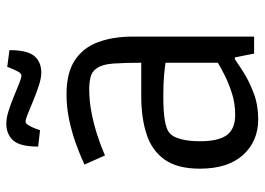

<svg xmlns="http://www.w3.org/2000/svg" viewBox="-135 -691 839 609"><g transform="rotate(-90 284.5 -386.5)"><path d="M211 13Q141 13 97.5 -35Q54 -83 54 -172Q54 -243 82.5 -283.5Q111 -324 163 -341Q215 -358 284 -358H390Q390 -408 387.5 -445.5Q385 -483 371 -501Q361 -515 343.5 -519Q326 -523 307 -523Q268 -523 230.5 -515.5Q193 -508 162.5 -498Q132 -488 114 -480.5Q96 -473 96 -473L67 -538Q67 -538 86 -546.5Q105 -555 137 -566.5Q169 -578 208.5 -586.5Q248 -595 290 -595Q358 -595 398 -568.5Q438 -542 455.5 -494.5Q473 -447 473 -383V0H419L407 -61H401Q387 -51 359.5 -33.5Q332 -16 294 -1.5Q256 13 211 13ZM225 -60Q261 -60 293.5 -70.5Q326 -81 351.5 -94Q377 -107 390 -115V-281Q377 -283 351 -285.5Q325 -288 283 -288Q190 -288 168 -269Q155 -259 148 -233.5Q141 -208 141 -172Q141 -113 160.5 -86.5Q180 -60 225 -60ZM358 -675Q342 -675 318.5 -682.5Q295 -690 271 -700Q247 -710 228.5 -717.5Q210 -725 203 -725Q197 -725 190.5 -713.5Q184 -702 180 -690.5Q176 -679 176 -679L124 -685Q124 -742 143.5 -764Q163 -786 197 -786Q214 -786 236.5 -779Q259 -772 282 -762.5Q305 -753 323.5 -745.5Q342 -738 349 -738Q356 -738 362 -749Q368 -760 372.5 -771.5Q377 -783 377 -783L430 -776Q430 -720 411.5 -697.5Q393 -675 358 -675Z"/></g></svg>

Font: Ruda
Style: Regular
Weight: 400
Designer: Mariela Monsalve and Angelina Sanchez
Foundry: Mariela Monsalve and Angelina Sanchez
Version: Version 2.000